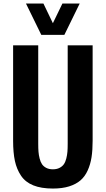

<svg xmlns="http://www.w3.org/2000/svg" viewBox="-20 -1070 606 1101"><path d="M216.8 -870.1 128.9 -1049.8H229L283.2 -937L337.9 -1049.8H437L349.1 -870.1ZM283.2 11.2Q216.3 11.2 170.9 -7.1Q125.5 -25.4 100.6 -62.5Q75.7 -99.6 65.4 -147.2Q55.2 -194.8 55.2 -262.2V-810.1H199.2V-245.1Q199.2 -218.8 200.7 -200Q202.1 -181.2 207.3 -160.9Q212.4 -140.6 221.2 -127.9Q230 -115.2 245.6 -107.2Q261.2 -99.1 283.2 -99.1Q305.2 -99.1 321 -107.2Q336.9 -115.2 345.9 -127.9Q355 -140.6 360.1 -160.9Q365.2 -181.2 366.7 -200Q368.2 -218.8 368.2 -245.1V-810.1H511.2V-262.2Q511.2 -209 504.9 -168.2Q498.5 -127.4 482.9 -92.8Q467.3 -58.1 441.7 -35.9Q416 -13.7 376.5 -1.2Q336.9 11.2 283.2 11.2Z"/></svg>

Font: Oswald Medium
Style: Regular
Weight: 500
Designer: Vernon Adams
Foundry: Vernon Adams
Version: Version 4.103